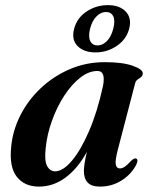

<svg xmlns="http://www.w3.org/2000/svg" viewBox="-20 -698 574 729"><path d="M428 -132Q416.5 -88.5 419.5 -73.5Q422.5 -58.5 435 -58.5Q444 -58.5 453.8 -65Q463.5 -71.5 478.5 -88Q490 -99 497 -96Q507 -91.5 496.5 -71Q476.5 -34 440 -11.8Q403.5 10.5 360 10.5Q327.5 10.5 313 -4.8Q298.5 -20 298.5 -48.5Q298.5 -73.5 310 -121.5Q275.5 -58.5 229 -24Q182.5 10.5 128 10.5Q73 10.5 43.8 -26.8Q14.5 -64 22.5 -140.5Q28 -202 57 -259.5Q86 -317 134 -362.5Q182 -408 244.2 -435Q306.5 -462 378 -462Q446 -462 484.8 -448Q523.5 -434 522 -418.5Q521.5 -409.5 515.2 -405Q509 -400.5 502.2 -395.8Q495.5 -391 493 -381.5ZM153.5 -136Q148 -87.5 159 -67.5Q170 -47.5 189.5 -47.5Q219 -47.5 253 -87.8Q287 -128 318.2 -200.5Q349.5 -273 370.5 -369Q383 -428.5 350 -428.5Q316.5 -428.5 283.8 -402.5Q251 -376.5 223.2 -333.5Q195.5 -290.5 177 -238.8Q158.5 -187 153.5 -136ZM342.5 -499Q298.5 -499 274.5 -523.2Q250.5 -547.5 261.5 -589Q272.5 -630.5 309 -654.5Q345.5 -678.5 389.5 -678.5Q434 -678.5 457.5 -654Q481 -629.5 470.5 -589Q460 -548.5 423.5 -523.8Q387 -499 342.5 -499ZM382.5 -652.5Q363.5 -652.5 346.8 -636.2Q330 -620 322 -589Q314.5 -558.5 322.8 -542Q331 -525.5 350.5 -525.5Q369.5 -525.5 386 -542.2Q402.5 -559 410 -589Q418 -619.5 410 -636Q402 -652.5 382.5 -652.5Z"/></svg>

Font: Fraunces 72pt S000 SemiBold
Style: Italic
Weight: 600
Italic angle: -16°
Version: Version 1.000; ttfautohint (v1.8.3)